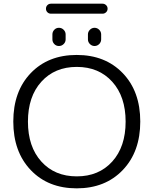

<svg xmlns="http://www.w3.org/2000/svg" viewBox="-20 -1070 834 1050"><path d="M460.9 -854.5V-881.8Q460.9 -896.5 471.7 -907.2Q482.4 -918 497.1 -918Q511.7 -918 522.5 -907.2Q533.2 -896.5 533.2 -881.8V-854.5Q533.2 -839.8 522.5 -829.1Q511.7 -818.4 497.1 -818.4Q482.4 -818.4 471.7 -829.1Q460.9 -839.8 460.9 -854.5ZM266.6 -854.5V-881.8Q266.6 -896.5 276.9 -907.2Q287.1 -918 302.2 -918Q317.4 -918 328.1 -907.2Q338.9 -896.5 338.9 -881.8V-854.5Q338.9 -839.8 328.1 -829.1Q317.4 -818.4 302.2 -818.4Q287.1 -818.4 276.9 -829.1Q266.6 -839.8 266.6 -854.5ZM258.8 -995.1Q247.1 -995.1 239.3 -1002.9Q231.4 -1010.7 231.4 -1022.5Q231.4 -1034.2 239.3 -1042Q247.1 -1049.8 258.8 -1049.8H541Q551.8 -1049.8 560.1 -1042Q568.4 -1034.2 568.4 -1022.5Q568.4 -1010.7 560.1 -1002.9Q551.8 -995.1 541 -995.1ZM147.9 -140.1Q52.7 -240.2 52.7 -405.3Q52.7 -570.3 147.9 -669.9Q243.2 -769.5 399.4 -769.5Q555.7 -769.5 651.4 -669.9Q747.1 -570.3 747.1 -405.3Q747.1 -240.2 651.4 -140.1Q555.7 -40 399.4 -40Q243.2 -40 147.9 -140.1ZM206.1 -186.5Q279.3 -105.5 399.9 -105.5Q520.5 -105.5 593.8 -186.5Q667 -267.6 667 -404.8Q667 -542 593.8 -623Q520.5 -704.1 399.9 -704.1Q279.3 -704.1 206.1 -623Q132.8 -542 132.8 -404.8Q132.8 -267.6 206.1 -186.5Z"/></svg>

Font: Gen Jyuu Gothic P Normal
Style: Regular
Weight: 300
Designer: [Source Han Sans]
Ryoko NISHIZUKA  (kana & ideographs); Paul D. Hunt (Latin, Greek & Cyrillic); Wenlong ZHANG  (bopomofo
Version: Version 1.002.20150607